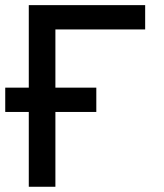

<svg xmlns="http://www.w3.org/2000/svg" viewBox="-22 -713 628 733"><path d="M-2 -285.6V-378.4H87.9V-693.4H532.2V-600.6H189.5V-378.4H345.7V-285.6H189.5V0H87.9V-285.6Z"/></svg>

Font: Cascadia Code NF
Style: Regular
Weight: 400
Monospace: yes
Designer: Aaron Bell
Foundry: Saja Typeworks
Version: Version 2404.023; ttfautohint (v1.8.4)